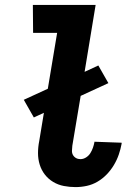

<svg xmlns="http://www.w3.org/2000/svg" viewBox="-20 -755 540 783"><path d="M288 8Q264 8 240.5 3.5Q217 -1 197 -13Q177 -25 163 -43Q149 -61 142 -83.5Q135 -106 135 -130.5Q135 -155 140 -180L159 -295L118 -276L77 -348L175 -393L213 -621H115L114 -735H370L325 -462L381 -488L422 -416L309 -364L275 -161Q274 -151 273.5 -141Q273 -131 277.5 -123Q282 -115 290 -110.5Q298 -106 308 -106Q320 -106 331 -113Q342 -120 348.5 -130.5Q355 -141 359 -152.5Q363 -164 365 -175V-177L476 -173V-169Q472 -147 464.5 -125Q457 -103 444.5 -82Q432 -61 415 -43.5Q398 -26 377.5 -14Q357 -2 334 3Q311 8 288 8Z"/></svg>

Font: Iosevka Term Curly Heavy
Style: Italic
Weight: 900
Italic angle: -9°
Designer: Belleve Invis
Foundry: Belleve Invis
Version: Version 32.3.0